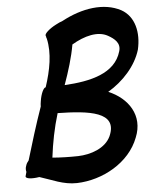

<svg xmlns="http://www.w3.org/2000/svg" viewBox="-63 -949 864 1076"><g transform="rotate(-5 369.5 -411.0)"><path d="M223 -763C224 -761 224 -759 225 -758C225 -754 226 -750 228 -746C247 -663 229 -569 198 -475C186 -475 170 -441 164 -400C162 -389 161 -379 161 -370C127 -274 92 -159 67 -75C60 -67 54 -58 51 -47C46 -35 46 -22 49 -12C46 -3 44 6 42 13C42 26 76 30 118 23H119C187 44 250 77 326 75C471 71 624 -13 676 -150C726 -271 655 -373 545 -419C631 -470 704 -550 731 -640C753 -735 732 -827 658 -868C564 -918 439 -899 324 -837C313 -833 300 -828 286 -820C247 -800 219 -774 223 -763ZM571 -732C607 -712 640 -685 626 -640C591 -518 451 -486 305 -478C332 -553 356 -631 368 -701C439 -743 516 -763 571 -732ZM530 -170C500 -105 417 -77 346 -75C296 -74 248 -75 201 -79C211 -161 227 -243 252 -325C426 -322 590 -305 530 -170Z"/></g></svg>

Font: Nupuram Black Oblique
Style: Regular
Weight: 900
Designer: Santhosh Thottingal (santhosh.thottingal@gmail.com)
Foundry: SMC
Version: Version 1.000